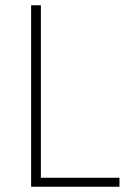

<svg xmlns="http://www.w3.org/2000/svg" viewBox="-20 -708 498 728"><path d="M98 0V-688H135V-34H433V0Z"/></svg>

Font: Saira Thin SemiCondensed
Style: Regular
Weight: 100
Width: 4
Version: Version 1.101